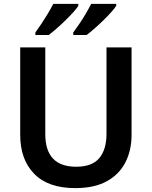

<svg xmlns="http://www.w3.org/2000/svg" viewBox="-20 -958 781 988"><path d="M657 -264Q657 -184 625 -122Q593 -60 529 -25Q465 10 367 10Q228 10 156 -63.5Q84 -137 84 -264V-714H213V-268Q213 -100 372 -100Q454 -100 491 -144.5Q528 -189 528 -269V-714H657ZM578 -928Q570 -915 552 -895Q534 -875 511.5 -853Q489 -831 466 -811Q443 -791 426 -778H357V-791Q371 -810 388.5 -835.5Q406 -861 422 -888.5Q438 -916 449 -938H578ZM383 -928Q375 -915 357 -895Q339 -875 316.5 -853Q294 -831 271 -811Q248 -791 231 -778H162V-791Q176 -810 193 -835.5Q210 -861 226.5 -888.5Q243 -916 254 -938H383Z"/></svg>

Font: Noto Sans Lao UI SemBd
Style: Regular
Weight: 600
Designer: Monotype Design Team
Foundry: Monotype Imaging Inc.
Version: Version 2.000; ttfautohint (v1.8.4.7-5d5b)